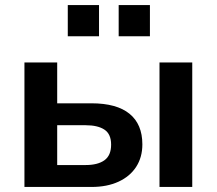

<svg xmlns="http://www.w3.org/2000/svg" viewBox="-20 -742 860 762"><path d="M77 0V-494H207V-332H343Q443 -332 494 -290.5Q545 -249 545 -169Q545 -118 520.5 -80Q496 -42 450.5 -21Q405 0 343 0ZM207 -87H320Q368 -87 394.5 -106Q421 -125 421 -168Q421 -210 394.5 -227.5Q368 -245 320 -245H207ZM613 0V-494H743V0ZM451 -598V-722H575V-598ZM249 -598V-722H373V-598Z"/></svg>

Font: Nunito Sans 10pt
Style: Bold
Weight: 700
Designer: Vernon Adams
Foundry: Vernon Adams
Version: Version 3.101;gftools[0.9.27]